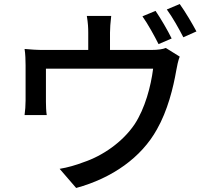

<svg xmlns="http://www.w3.org/2000/svg" viewBox="-20 -875 1040 953"><path d="M752 -821 687 -794C714 -756 747 -696 767 -656L832 -684C813 -723 777 -785 752 -821ZM872 -855 808 -828C836 -790 868 -733 890 -690L955 -719C936 -755 899 -818 872 -855ZM872 -594 803 -637C788 -631 767 -627 728 -627H526V-713C526 -737 528 -759 532 -796H411C417 -759 418 -737 418 -713V-627H200C163 -627 134 -629 102 -632C106 -609 107 -573 107 -551C107 -515 107 -408 107 -376C107 -354 105 -324 102 -304H212C209 -321 208 -350 208 -369C208 -400 208 -496 208 -534H740C729 -447 700 -337 648 -258C588 -169 488 -101 395 -70C359 -56 314 -43 276 -37L358 58C538 9 682 -94 759 -233C812 -326 840 -439 855 -526C858 -545 865 -577 872 -594Z"/></svg>

Font: GenYoGothic2 TW M
Style: Regular
Weight: 500
Version: Version 2.100;PS 2.1;hotconv 16.6.51;makeotf.lib2.5.65220 DE